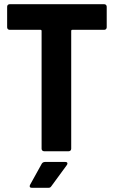

<svg xmlns="http://www.w3.org/2000/svg" viewBox="-20 -720 551 914"><path d="M476 -700H26C19 -700 14 -695 14 -688V-590C14 -583 19 -578 26 -578H173C176 -578 178 -576 178 -573V-12C178 -5 183 0 190 0H307C314 0 319 -5 319 -12V-573C319 -576 321 -578 324 -578H476C483 -578 488 -583 488 -590V-688C488 -695 483 -700 476 -700ZM131 174H210C216 174 220 173 224 167L298 66C300 63 301 61 301 58C301 54 298 51 291 51H194C188 51 182 54 179 59L123 160C119 168 122 174 131 174Z"/></svg>

Font: Barlow Semi Condensed
Style: Bold
Weight: 700
Width: 4
Designer: Jeremy Tribby
Foundry: Tribby Type
Version: Version 1.422;hotconv 1.0.109;makeotfexe 2.5.65596